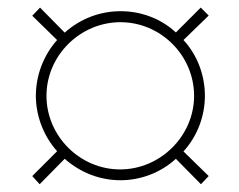

<svg xmlns="http://www.w3.org/2000/svg" viewBox="-20 -566 631 506"><path d="M84.5 -80.5 150.5 -147.5C192.5 -110.5 244 -91 297.5 -91C349.5 -91 402.5 -110 443.5 -147.5L509.5 -80.5L530 -102L463.5 -167C501.5 -208.5 520 -262 520 -313.5C520 -365.5 501.5 -419.5 463.5 -460.5L530 -525L509 -546L443.5 -480.5C402.5 -518.5 349.5 -536.5 298 -536.5C244.5 -536.5 192.5 -517.5 150.5 -480L85.5 -546L65 -524.5L130.5 -460.5C94 -419.5 74.5 -366.5 74.5 -313.5C74.5 -262.5 93.5 -209 130.5 -167.5L65 -102ZM102.5 -313.5C102.5 -420 191.5 -507.5 297.5 -507.5C403.5 -507.5 491.5 -420 491.5 -313.5C491.5 -207.5 402.5 -119.5 296.5 -119.5C191 -119.5 102.5 -207 102.5 -313.5Z"/></svg>

Font: HK Grotesk ExtraLight
Style: Regular
Weight: 200
Designer: Alfredo Marco Pradil
Foundry: Hanken Design Co.
Version: Version 3.001;FEAKit 1.0